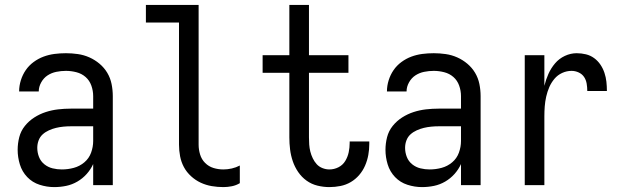

<svg xmlns="http://www.w3.org/2000/svg" viewBox="-20 -755 2540 783"><path d="M201 8Q226 8 250 3Q274 -2 295.5 -14.5Q317 -27 333.5 -45.5Q350 -64 360 -86V0H440V-363Q440 -388 435 -412.5Q430 -437 417.5 -458Q405 -479 386 -495Q367 -511 344.5 -521Q322 -531 297.5 -534.5Q273 -538 249 -538Q225 -538 202 -535Q179 -532 157.5 -524Q136 -516 117 -502Q98 -488 85 -469Q72 -450 65 -427.5Q58 -405 58 -382Q58 -382 58 -382Q58 -382 58 -382H138Q138 -401 148 -419Q158 -437 174 -447.5Q190 -458 209.5 -462Q229 -466 249 -466Q270 -466 291.5 -460.5Q313 -455 329 -441Q345 -427 352.5 -406Q360 -385 360 -363V-312H269Q243 -312 217 -309Q191 -306 166.5 -298Q142 -290 120 -276Q98 -262 81.5 -241.5Q65 -221 58.5 -195.5Q52 -170 52 -144Q52 -114 61 -84.5Q70 -55 91 -33Q112 -11 141.5 -1.5Q171 8 201 8ZM232 -64Q213 -64 194.5 -68.5Q176 -73 161 -85Q146 -97 139 -115Q132 -133 132 -152Q132 -168 137.5 -182.5Q143 -197 154 -207Q165 -217 179.5 -223.5Q194 -230 208.5 -233.5Q223 -237 238.5 -238.5Q254 -240 269 -240H360V-180Q360 -156 351.5 -132.5Q343 -109 324 -93Q305 -77 281 -70.5Q257 -64 232 -64Z M891 8Q908 8 925.5 4.5Q943 1 958 -8V-80Q943 -72 925.5 -68Q908 -64 891 -64Q870 -64 850.5 -70Q831 -76 816.5 -90.5Q802 -105 796 -125Q790 -145 790 -165V-735H575V-663H710V-165Q710 -141 714.5 -117.5Q719 -94 730 -73.5Q741 -53 759 -36.5Q777 -20 798.5 -10Q820 0 843.5 4Q867 8 891 8Z M1323 8Q1346 8 1368.5 3.5Q1391 -1 1410.5 -12.5Q1430 -24 1445 -41.5Q1460 -59 1469 -80Q1478 -101 1482 -123Q1486 -145 1486 -168Q1486 -171 1486 -173.5Q1486 -176 1486 -178H1406Q1406 -177 1406 -175.5Q1406 -174 1406 -172Q1406 -153 1402 -134Q1398 -115 1388 -98.5Q1378 -82 1360.5 -73Q1343 -64 1323 -64Q1309 -64 1295 -69.5Q1281 -75 1271.5 -85.5Q1262 -96 1255.5 -109.5Q1249 -123 1245.5 -137Q1242 -151 1241 -165.5Q1240 -180 1240 -195V-458H1401V-530H1240V-735H1160V-530H1051V-458H1160V-195Q1160 -170 1163 -145.5Q1166 -121 1174 -97.5Q1182 -74 1196 -53.5Q1210 -33 1230 -18.5Q1250 -4 1274.5 2Q1299 8 1323 8Z M1701 8Q1726 8 1750 3Q1774 -2 1795.5 -14.5Q1817 -27 1833.5 -45.5Q1850 -64 1860 -86V0H1940V-363Q1940 -388 1935 -412.5Q1930 -437 1917.5 -458Q1905 -479 1886 -495Q1867 -511 1844.5 -521Q1822 -531 1797.5 -534.5Q1773 -538 1749 -538Q1725 -538 1702 -535Q1679 -532 1657.5 -524Q1636 -516 1617 -502Q1598 -488 1585 -469Q1572 -450 1565 -427.5Q1558 -405 1558 -382Q1558 -382 1558 -382Q1558 -382 1558 -382H1638Q1638 -401 1648 -419Q1658 -437 1674 -447.5Q1690 -458 1709.5 -462Q1729 -466 1749 -466Q1770 -466 1791.5 -460.5Q1813 -455 1829 -441Q1845 -427 1852.5 -406Q1860 -385 1860 -363V-312H1769Q1743 -312 1717 -309Q1691 -306 1666.5 -298Q1642 -290 1620 -276Q1598 -262 1581.5 -241.5Q1565 -221 1558.5 -195.5Q1552 -170 1552 -144Q1552 -114 1561 -84.5Q1570 -55 1591 -33Q1612 -11 1641.5 -1.5Q1671 8 1701 8ZM1732 -64Q1713 -64 1694.5 -68.5Q1676 -73 1661 -85Q1646 -97 1639 -115Q1632 -133 1632 -152Q1632 -168 1637.5 -182.5Q1643 -197 1654 -207Q1665 -217 1679.5 -223.5Q1694 -230 1708.5 -233.5Q1723 -237 1738.5 -238.5Q1754 -240 1769 -240H1860V-180Q1860 -156 1851.5 -132.5Q1843 -109 1824 -93Q1805 -77 1781 -70.5Q1757 -64 1732 -64Z M2120 0H2200V-281Q2200 -301 2201.5 -321Q2203 -341 2207.5 -361Q2212 -381 2220 -399.5Q2228 -418 2241 -433.5Q2254 -449 2272.5 -457.5Q2291 -466 2311 -466Q2326 -466 2340 -459.5Q2354 -453 2362 -441Q2370 -429 2372.5 -414Q2375 -399 2375 -384H2455Q2455 -403 2453 -421.5Q2451 -440 2445 -458Q2439 -476 2428.5 -491.5Q2418 -507 2403 -518Q2388 -529 2369.5 -533.5Q2351 -538 2332 -538Q2307 -538 2283.5 -527Q2260 -516 2243.5 -496.5Q2227 -477 2216.5 -453.5Q2206 -430 2200 -405V-530H2120Z"/></svg>

Font: Iosevka SS09
Style: Regular
Weight: 400
Monospace: yes
Designer: Belleve Invis
Foundry: Belleve Invis
Version: Version 5.2.1; ttfautohint (v1.8.3)